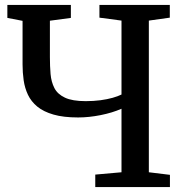

<svg xmlns="http://www.w3.org/2000/svg" viewBox="-20 -763 758 783"><path d="M475.5 -319.5Q438 -303 390.2 -293.5Q342.5 -284 298.5 -284Q238.5 -284 198 -295.8Q157.5 -307.5 132.2 -328.2Q107 -349 94 -376.5Q81 -404 76.5 -435.5Q72 -467 72 -500V-678L10 -690V-743H269V-690L183.5 -678.5V-530Q183.5 -493.5 186.2 -461.2Q189 -429 201.8 -404Q214.5 -379 244.8 -364.8Q275 -350.5 329.5 -350.5Q361.5 -350.5 389.5 -354.2Q417.5 -358 439.5 -364.2Q461.5 -370.5 475.5 -377.5V-679L385.5 -691V-743H672.5V-691L587 -679V-60.5L673 -50V0H368.5V-51L475.5 -60.5Z"/></svg>

Font: Merriweather Medium
Style: Regular
Weight: 500
Version: Version 2.100